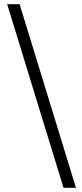

<svg xmlns="http://www.w3.org/2000/svg" viewBox="-20 -730 390 910"><path d="M281 160 14 -710H73L340 160Z"/></svg>

Font: Source Sans 3
Style: Regular
Weight: 400
Designer: Paul D. Hunt
Foundry: Adobe
Version: Version 3.046;hotconv 1.0.118;makeotfexe 2.5.65603